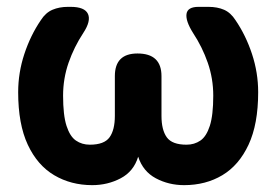

<svg xmlns="http://www.w3.org/2000/svg" viewBox="-20 -529 807 560"><path d="M249 11Q187 11 138 -18Q89 -47 61 -107Q33 -167 33 -260Q33 -317 51 -371.5Q69 -426 99 -470Q113 -492 133 -500.5Q153 -509 178 -509H186Q227 -509 236.5 -488.5Q246 -468 223 -433Q196 -392 180 -346Q164 -300 164 -250Q164 -193 174 -162Q184 -131 201.5 -119Q219 -107 242 -107Q284 -107 299.5 -128.5Q315 -150 315 -191V-307Q315 -373 381 -373Q451 -373 451 -307V-191Q451 -150 466.5 -128.5Q482 -107 524 -107Q547 -107 564.5 -119Q582 -131 592 -162Q602 -193 602 -250Q602 -300 586 -346Q570 -392 543 -433Q521 -468 524 -488.5Q527 -509 559 -509H588Q614 -509 633.5 -500.5Q653 -492 667 -470Q697 -426 715 -371.5Q733 -317 733 -260Q733 -167 705 -107Q677 -47 628.5 -18Q580 11 517 11Q472 11 434.5 -9Q397 -29 383 -72Q370 -29 332 -9Q294 11 249 11Z"/></svg>

Font: Zen Maru Gothic Black
Style: Regular
Weight: 900
Designer: Yoshimichi Ohira
Foundry: Positype
Version: Version 1.001